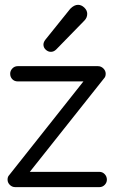

<svg xmlns="http://www.w3.org/2000/svg" viewBox="-20 -767 474 792"><path d="M189.9 -553.2Q178.2 -553.2 168.7 -562Q159.2 -570.8 159.2 -583Q159.2 -592.8 167 -603L270 -731Q286.1 -747.1 301.8 -747.1Q315.9 -747.1 327.9 -735.6Q339.8 -724.1 339.8 -710Q339.8 -693.8 328.1 -682.1L211.9 -563Q202.1 -553.2 189.9 -553.2ZM43 4.9Q29.8 4.9 20.5 -4.4Q11.2 -13.7 11.2 -25.9Q11.2 -38.1 18.1 -44.9L324.2 -431.2H53.2Q39.6 -431.2 30.8 -440.2Q22 -449.2 22 -462.9Q22 -475.1 31 -484.6Q40 -494.1 53.2 -494.1H383.8Q397 -494.1 406.5 -484.6Q416 -475.1 416 -462.9Q416 -450.7 409.2 -443.8L103 -58.1H390.1Q402.8 -58.1 411.9 -48.6Q420.9 -39.1 420.9 -25.9Q420.9 -13.7 411.9 -4.4Q402.8 4.9 390.1 4.9Z"/></svg>

Font: Comic Neue
Style: Regular
Weight: 400
Designer: Craig Rozynski
Foundry: Craig Rozynski
Version: Version 2.003;hotconv 1.0.109;makeotfexe 2.5.65596